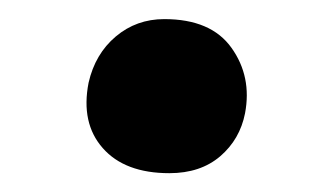

<svg xmlns="http://www.w3.org/2000/svg" viewBox="-20 -378 343 202"><path d="M158.2 -195.8Q111.3 -195.8 88.1 -222.2Q64.9 -248.5 73.2 -291Q80.1 -321.3 101.8 -339.6Q123.5 -357.9 152.8 -357.9Q202.1 -357.9 223.6 -327.6Q245.1 -297.4 237.8 -258.8Q232.4 -231.4 211.7 -213.6Q190.9 -195.8 158.2 -195.8Z"/></svg>

Font: Shantell Sans Irregular Bouncy
Style: Italic
Weight: 500
Italic angle: -11.31°
Designer: Stephen Nixon, Anya Danilova, Shantell Martin
Foundry: Arrow Type
Version: Version 1.006;[9816181b4]